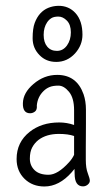

<svg xmlns="http://www.w3.org/2000/svg" viewBox="-20 -642 377 672"><path d="M239.3 -100.1Q238.8 -127 239.3 -166Q218.3 -173.3 186 -173.3Q142.6 -173.3 114.7 -152.3Q101.1 -141.6 92.8 -126.2Q84.5 -110.8 84.5 -86.7Q84.5 -62.5 101.1 -46.4Q117.7 -30.3 149.9 -30.3Q182.1 -30.3 221.7 -74.2Q232.9 -86.4 239.3 -100.1ZM270.5 10.3Q241.2 10.3 241.2 -34.2Q241.2 -37.1 240.7 -50.8Q236.3 -45.4 231 -39.1Q187 10.7 135.3 10.7Q93.8 10.7 66.4 -15.6Q38.1 -43 38.1 -85.4Q38.1 -144.5 84 -180.7Q104.5 -196.8 130.1 -205.1Q155.8 -213.4 187.5 -213.4Q213.9 -213.4 239.3 -204.6V-256.3Q239.3 -299.3 221.4 -320.8Q203.6 -342.3 184.6 -342.3Q165.5 -342.3 153.6 -337.4Q141.6 -332.5 132.3 -323.2Q111.8 -303.2 108.9 -273.4Q110.4 -257.8 102.5 -251.7Q94.7 -245.6 85.4 -245.6Q59.1 -245.6 60.1 -280.8Q61 -317.4 97.2 -348.1Q134.3 -379.9 180.2 -379.9Q248.5 -379.9 272.5 -312Q280.8 -287.6 280.8 -258.3V-208L280.3 -126V-82.5Q280.3 -53.2 287.4 -35.2Q294.4 -17.1 294.4 -9.5Q294.4 -2 287.1 4.2Q279.8 10.3 270.5 10.3ZM145 -564Q132.8 -545.9 132.8 -519.8Q132.8 -493.7 145.3 -478.8Q157.7 -463.9 179.2 -463.9Q200.7 -463.9 214.4 -482.9Q228 -502 228 -528.8Q228 -555.7 214.1 -569.8Q200.2 -584 184.3 -584Q168.5 -584 159.7 -578.4Q150.9 -572.8 145 -564ZM244.6 -595.7Q268.6 -568.8 268.6 -520.5Q268.6 -483.9 242.7 -455.1Q215.3 -425.3 176.8 -425.3Q141.1 -425.3 118.2 -449.2Q94.2 -473.6 94.2 -508.1Q94.2 -542.5 101.6 -562Q108.9 -581.5 120.8 -594.7Q132.8 -607.9 148.9 -614.5Q165 -621.1 183.3 -621.6Q201.7 -622.1 217.3 -615.5Q232.9 -608.9 244.6 -595.7Z"/></svg>

Font: Pompiere
Style: Regular
Weight: 400
Designer: Karolina Lach
Foundry: Sorkin Type Co.
Version: Version 1.002